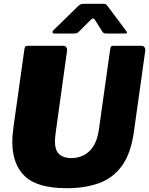

<svg xmlns="http://www.w3.org/2000/svg" viewBox="-20 -984 788 1014"><path d="M687 -287Q671 -172 623 -107Q575 -42 501 -16Q427 10 333 10Q177 10 111 -53.5Q45 -117 45 -234Q45 -254 47 -275.5Q49 -297 52 -319L109 -725Q111 -736 114.5 -739Q118 -742 126 -742H316Q325 -742 330.5 -733.5Q336 -725 334 -715L274 -283Q273 -271 271.5 -260.5Q270 -250 270 -240Q270 -189 293.5 -169Q317 -149 357 -149Q390 -149 420 -163Q450 -177 472 -210Q494 -243 502 -298L562 -725Q564 -736 567 -739Q570 -742 579 -742H729Q738 -742 743.5 -733.5Q749 -725 747 -715L687 -287ZM518 -821 484 -875Q477 -886 472 -886.5Q467 -887 456 -876L398 -818Q391 -811 385.5 -809Q380 -807 370 -807H267Q258 -807 257.5 -813.5Q257 -820 263 -825L394 -953Q402 -961 410 -962.5Q418 -964 432 -964H527Q538 -964 543 -958Q548 -952 552 -947L646 -821Q653 -811 650 -809Q647 -807 636 -807H540Q531 -807 526.5 -810.5Q522 -814 518 -821Z"/></svg>

Font: Libre Franklin Black
Style: Italic
Weight: 900
Italic angle: -8°
Designer: Pablo Impallari, Rodrigo Fuenzalida, Nhung Nguyen
Foundry: Impallari Type
Version: Version 3.000